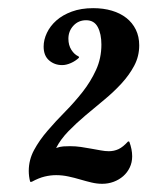

<svg xmlns="http://www.w3.org/2000/svg" viewBox="-20 -783 368 466"><path d="M293.9 -439Q300.8 -420.4 300.8 -403.8Q300.8 -388.7 294.9 -376.5Q289.1 -364.3 279.1 -355.5Q269 -346.7 255.9 -341.8Q242.7 -336.9 228 -336.9Q215.3 -336.9 201.9 -340.1Q188.5 -343.3 174.6 -347.4Q160.6 -351.6 146 -354.7Q131.3 -357.9 116.2 -357.9Q102.5 -357.9 88.4 -354.5Q74.2 -351.1 57.1 -341.8H53.2Q49.8 -355 49.8 -368.2Q49.8 -395 62.7 -418.9Q75.7 -442.9 95.5 -465.8Q115.2 -488.8 137.9 -511.7Q160.6 -534.7 180.4 -559.8Q200.2 -585 213.1 -613.3Q226.1 -641.6 226.1 -674.8Q226.1 -700.7 217.3 -717.3Q208.5 -733.9 189 -733.9Q170.4 -733.9 158.2 -720.7Q146 -707.5 146 -689Q146 -673.3 153.3 -661.9Q160.6 -650.4 170.9 -646L171.9 -643.1Q163.1 -634.8 151.9 -629.9Q140.6 -625 130.9 -625Q112.3 -625 99.1 -636.5Q85.9 -647.9 85.9 -669.9Q85.9 -686.5 93.8 -703.1Q101.6 -719.7 116.7 -733.2Q131.8 -746.6 154.3 -754.9Q176.8 -763.2 206.1 -763.2Q231 -763.2 251.5 -757.1Q272 -751 286.6 -739.5Q301.3 -728 309.6 -711.2Q317.9 -694.3 317.9 -672.9Q317.9 -646.5 305.9 -623.8Q293.9 -601.1 275.1 -580.6Q256.3 -560.1 233.2 -541Q210 -522 187.5 -502.9Q165 -483.9 146 -464.4Q127 -444.8 116.2 -423.8Q126 -427.2 133.8 -427.7Q141.6 -428.2 149.9 -428.2Q163.6 -428.2 176.5 -426.3Q189.5 -424.3 201.7 -422.1Q213.9 -419.9 224.6 -418Q235.4 -416 244.1 -416Q256.8 -416 267.8 -421.1Q278.8 -426.3 291 -439.9Z"/></svg>

Font: Lobster
Style: Regular
Weight: 400
Designer: Pablo Impallari
Foundry: Pablo Impallari
Version: Version 1.007; ttfautohint (v1.1) -l 8 -r 50 -G 50 -x 14 -D 